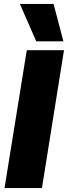

<svg xmlns="http://www.w3.org/2000/svg" viewBox="-20 -955 345 975"><path d="M3 0 116 -700H305L193 0ZM164 -745 81 -935H252L302 -745Z"/></svg>

Font: Georama ExtraCondensed Thin ExtraBold
Style: Italic
Weight: 800
Italic angle: -9°
Version: Version 1.001